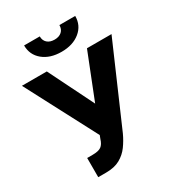

<svg xmlns="http://www.w3.org/2000/svg" viewBox="-221 -1069 1101 1207"><g transform="rotate(-30 330.0 -465.0)"><path d="M132.8 9.8V-129.4H170.4Q215.8 -129.4 235.1 -143.6Q254.4 -157.7 264.6 -191.9L273.4 -214.8L4.4 -727.5H185.1L347.2 -400.4L476.6 -727.5H654.8L404.3 -150.9Q384.8 -108.4 358.2 -71.8Q331.5 -35.2 291.3 -12.7Q251 9.8 189.9 9.8ZM328.6 -787.6Q245.6 -787.6 194.3 -829.8Q143.1 -872.1 143.1 -940.4H256.8Q256.8 -910.6 275.9 -893.3Q294.9 -876 328.6 -876Q361.3 -876 380.4 -893.3Q399.4 -910.6 399.4 -940.4H514.2Q514.2 -872.1 462.6 -829.8Q411.1 -787.6 328.6 -787.6Z"/></g></svg>

Font: Inter Tight ExtraBold
Style: Regular
Weight: 800
Designer: Rasmus Andersson
Foundry: rsms
Version: Version 3.004; ttfautohint (v1.8.4.7-5d5b)